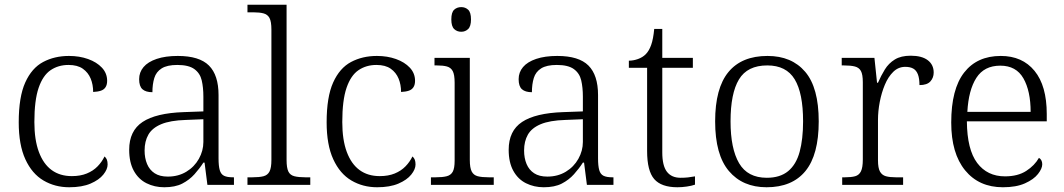

<svg xmlns="http://www.w3.org/2000/svg" viewBox="-20 -780 4488 810"><path d="M272 10Q212 10 163.5 -18.5Q115 -47 87 -108Q59 -169 59 -264Q59 -371 86.5 -432Q114 -493 162 -518.5Q210 -544 271 -544Q315 -544 351.5 -531Q388 -518 410 -494.5Q432 -471 432 -439Q432 -423 425.5 -412.5Q419 -402 406 -397.5Q393 -393 373 -392Q373 -423 362.5 -448.5Q352 -474 329.5 -490Q307 -506 269 -506Q226 -506 193.5 -484Q161 -462 143 -409.5Q125 -357 125 -265Q125 -190 144 -139Q163 -88 198 -62.5Q233 -37 283 -37Q319 -37 346 -48Q373 -59 391.5 -78Q410 -97 421 -120Q428 -114 431 -106Q434 -98 434 -86Q434 -66 416 -43.5Q398 -21 362 -5.5Q326 10 272 10Z M673 10Q632 10 598 -7Q564 -24 544.5 -59.5Q525 -95 525 -148Q525 -228 581.5 -265.5Q638 -303 755 -307L838 -310V-372Q838 -411 831 -441Q824 -471 800 -488.5Q776 -506 728 -506Q685 -506 662 -491.5Q639 -477 631 -451Q623 -425 623 -391Q595 -391 581 -403.5Q567 -416 567 -446Q567 -475 585.5 -497Q604 -519 641 -531.5Q678 -544 730 -544Q821 -544 861.5 -503.5Q902 -463 902 -379V-112Q902 -80 907 -62.5Q912 -45 925 -38.5Q938 -32 963 -32H967V0H855L843 -94H838Q822 -69 800.5 -45Q779 -21 749 -5.5Q719 10 673 10ZM688 -35Q732 -35 766 -55.5Q800 -76 819 -110Q838 -144 838 -181V-277L764 -274Q698 -272 660 -256Q622 -240 606 -212Q590 -184 590 -145Q590 -113 600.5 -88Q611 -63 632.5 -49Q654 -35 688 -35Z M1024 0V-32H1045Q1074 -32 1091.5 -36.5Q1109 -41 1117 -56.5Q1125 -72 1125 -105V-655Q1125 -689 1117 -704Q1109 -719 1092 -723.5Q1075 -728 1050 -728H1024V-760H1189V-105Q1189 -72 1196.5 -56.5Q1204 -41 1222 -36.5Q1240 -32 1268 -32H1289V0Z M1571 10Q1511 10 1462.5 -18.5Q1414 -47 1386 -108Q1358 -169 1358 -264Q1358 -371 1385.5 -432Q1413 -493 1461 -518.5Q1509 -544 1570 -544Q1614 -544 1650.5 -531Q1687 -518 1709 -494.5Q1731 -471 1731 -439Q1731 -423 1724.5 -412.5Q1718 -402 1705 -397.5Q1692 -393 1672 -392Q1672 -423 1661.5 -448.5Q1651 -474 1628.5 -490Q1606 -506 1568 -506Q1525 -506 1492.5 -484Q1460 -462 1442 -409.5Q1424 -357 1424 -265Q1424 -190 1443 -139Q1462 -88 1497 -62.5Q1532 -37 1582 -37Q1618 -37 1645 -48Q1672 -59 1690.5 -78Q1709 -97 1720 -120Q1727 -114 1730 -106Q1733 -98 1733 -86Q1733 -66 1715 -43.5Q1697 -21 1661 -5.5Q1625 10 1571 10Z M1798 0V-32H1818Q1847 -32 1864.5 -36.5Q1882 -41 1890 -55.5Q1898 -70 1898 -102V-431Q1898 -465 1890 -480Q1882 -495 1865.5 -499.5Q1849 -504 1823 -504H1813V-536H1962V-105Q1962 -72 1970 -56.5Q1978 -41 1995.5 -36.5Q2013 -32 2042 -32H2063V0ZM1926 -646Q1908 -646 1896 -657.5Q1884 -669 1884 -698Q1884 -728 1896 -739Q1908 -750 1926 -750Q1943 -750 1955 -739Q1967 -728 1967 -698Q1967 -669 1955 -657.5Q1943 -646 1926 -646Z M2274 10Q2233 10 2199 -7Q2165 -24 2145.5 -59.5Q2126 -95 2126 -148Q2126 -228 2182.5 -265.5Q2239 -303 2356 -307L2439 -310V-372Q2439 -411 2432 -441Q2425 -471 2401 -488.5Q2377 -506 2329 -506Q2286 -506 2263 -491.5Q2240 -477 2232 -451Q2224 -425 2224 -391Q2196 -391 2182 -403.5Q2168 -416 2168 -446Q2168 -475 2186.5 -497Q2205 -519 2242 -531.5Q2279 -544 2331 -544Q2422 -544 2462.5 -503.5Q2503 -463 2503 -379V-112Q2503 -80 2508 -62.5Q2513 -45 2526 -38.5Q2539 -32 2564 -32H2568V0H2456L2444 -94H2439Q2423 -69 2401.5 -45Q2380 -21 2350 -5.5Q2320 10 2274 10ZM2289 -35Q2333 -35 2367 -55.5Q2401 -76 2420 -110Q2439 -144 2439 -181V-277L2365 -274Q2299 -272 2261 -256Q2223 -240 2207 -212Q2191 -184 2191 -145Q2191 -113 2201.5 -88Q2212 -63 2233.5 -49Q2255 -35 2289 -35Z M2838 10Q2770 10 2740 -24.5Q2710 -59 2710 -143V-494H2633V-524Q2652 -524 2671.5 -531Q2691 -538 2704 -551Q2718 -565 2727 -590Q2736 -615 2740 -658H2774V-536H2903V-494H2774V-137Q2774 -81 2793.5 -55.5Q2813 -30 2851 -30Q2868 -30 2882 -31.5Q2896 -33 2912 -36V-1Q2898 4 2877.5 7Q2857 10 2838 10Z M3214 10Q3113 10 3055 -58.5Q2997 -127 2997 -268Q2997 -408 3053 -476Q3109 -544 3218 -544Q3320 -544 3377 -477Q3434 -410 3434 -268Q3434 -127 3378 -58.5Q3322 10 3214 10ZM3215 -30Q3271 -30 3305 -58Q3339 -86 3353.5 -139.5Q3368 -193 3368 -268Q3368 -387 3332.5 -445.5Q3297 -504 3217 -504Q3133 -504 3097.5 -445Q3062 -386 3062 -268Q3062 -153 3098 -91.5Q3134 -30 3215 -30Z M3533 0V-32H3545Q3571 -32 3587.5 -36.5Q3604 -41 3612 -57Q3620 -73 3620 -107V-433Q3620 -466 3612 -480.5Q3604 -495 3586.5 -499.5Q3569 -504 3540 -504H3531V-536H3669L3680 -431H3684Q3697 -461 3713 -487Q3729 -513 3755 -529Q3781 -545 3822 -545Q3869 -545 3894 -526Q3919 -507 3919 -474Q3919 -452 3905 -436.5Q3891 -421 3859 -421Q3859 -449 3852.5 -466Q3846 -483 3833 -490.5Q3820 -498 3799 -498Q3770 -498 3748.5 -477Q3727 -456 3713 -422.5Q3699 -389 3691.5 -350Q3684 -311 3684 -274V-104Q3684 -71 3692.5 -56Q3701 -41 3717.5 -36.5Q3734 -32 3759 -32H3790V0Z M4211 10Q4110 10 4051.5 -61.5Q3993 -133 3993 -263Q3993 -404 4047.5 -474Q4102 -544 4202 -544Q4293 -544 4344.5 -481Q4396 -418 4396 -299V-268H4059Q4060 -149 4102.5 -92.5Q4145 -36 4220 -36Q4274 -36 4309.5 -59Q4345 -82 4363 -114Q4369 -111 4373 -104Q4377 -97 4377 -87Q4377 -69 4359 -46Q4341 -23 4304 -6.5Q4267 10 4211 10ZM4328 -308Q4328 -396 4297.5 -449.5Q4267 -503 4200 -503Q4132 -503 4099 -451.5Q4066 -400 4061 -308Z"/></svg>

Font: Noto Serif Khmer Light
Style: Regular
Weight: 300
Version: Version 2.003